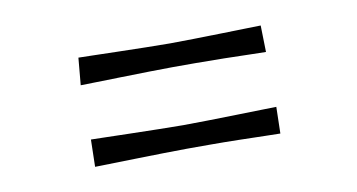

<svg xmlns="http://www.w3.org/2000/svg" viewBox="-35 -439 569 306"><g transform="rotate(-10 250.0 -286.0)"><path d="M99 -198 100 -242Q105 -242 122.5 -241.5Q140 -241 163.5 -240.5Q187 -240 210.5 -239.5Q234 -239 249 -239Q265 -239 288 -239.5Q311 -240 335 -240.5Q359 -241 377 -241.5Q395 -242 400 -242L399 -199Q393 -199 374.5 -199.5Q356 -200 332 -200.5Q308 -201 285.5 -201Q263 -201 248 -201Q233 -201 210.5 -200.5Q188 -200 164 -199.5Q140 -199 122 -198.5Q104 -198 99 -198ZM99 -330 103 -374Q108 -374 125.5 -373.5Q143 -373 166 -372.5Q189 -372 212 -371.5Q235 -371 251 -371Q266 -371 289 -371.5Q312 -372 335.5 -372.5Q359 -373 376.5 -373.5Q394 -374 398 -374L399 -331Q393 -331 374.5 -331.5Q356 -332 332 -332.5Q308 -333 285.5 -333Q263 -333 248 -333Q233 -333 210.5 -332.5Q188 -332 164 -331.5Q140 -331 122 -330.5Q104 -330 99 -330Z"/></g></svg>

Font: Truculenta ExtraLight
Style: Regular
Weight: 250
Version: Version 1.002